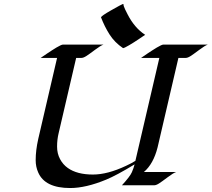

<svg xmlns="http://www.w3.org/2000/svg" viewBox="-20 -926 1058 959"><path d="M1017.6 -703.1Q1003.4 -698.2 974.6 -676.5Q945.8 -654.8 931.6 -645.8Q917.5 -636.7 907.2 -636.7H871.1L767.1 -189.9Q746.1 -106.9 698.7 -66.9H859.9Q845.7 -62 816.9 -40.3Q788.1 -18.6 773.9 -9.5Q759.8 -0.5 749.5 -0.5H588.9Q629.4 -44.4 638.7 -65.9Q647.9 -87.4 652.3 -105Q561.5 -49.8 510.3 -28.8Q408.7 13.2 330.6 13.2Q204.6 13.2 170.9 -64.5Q158.2 -92.8 158.2 -126Q158.2 -174.8 170.9 -231.4L265.1 -636.7H183.1Q187.5 -639.6 196.3 -645.8Q205.1 -651.9 216.1 -659.2Q227.1 -666.5 239 -674.3Q251 -682.1 261.7 -688.5Q286.6 -703.1 293.5 -703.1H496.6Q482.4 -698.2 453.6 -676.5Q424.8 -654.8 410.6 -645.8Q396.5 -636.7 386.2 -636.7H360.4L272.5 -259.3Q265.1 -228 265.1 -193.6Q265.1 -159.2 279.8 -131.6Q294.4 -104 318.8 -86.9Q364.7 -54.2 444.3 -54.2Q517.1 -54.2 609.4 -97.7Q636.2 -109.9 656.2 -122.6L775.9 -636.7H684.6Q689 -639.6 697.8 -645.8Q706.5 -651.9 717.5 -659.2Q728.5 -666.5 740.5 -674.3Q752.4 -682.1 763.2 -688.5Q788.1 -703.1 794.9 -703.1ZM705.1 -752Q700.2 -749 691.4 -742.9Q682.6 -736.8 671.6 -729.5Q660.6 -722.2 648.7 -714.6Q636.7 -707 626 -700.7Q602.1 -686.5 594.7 -685.5Q552.7 -713.9 527.3 -753.7Q502 -793.5 484.4 -839.8Q488.3 -847.7 531.7 -872.6Q590.8 -906.2 594 -906.2Q597.2 -906.2 596.9 -903.3Q596.7 -900.4 598.6 -894.5Q602.1 -883.3 617.2 -854.5Q651.9 -786.6 705.1 -752Z"/></svg>

Font: Fondamento
Style: Italic
Weight: 400
Italic angle: -12°
Version: Version 1.000